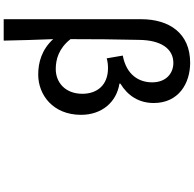

<svg xmlns="http://www.w3.org/2000/svg" viewBox="-25 -803 1050 1040"><g transform="rotate(90 500.0 -283.0)"><path d="M84 -522V222H200C198 132 196 46 192 -46C249 16 318 35 384 35C494 35 602 -45 602 -197C602 -309 534 -389 433 -405V-410C500 -451 538 -512 538 -591C538 -725 432 -788 320 -788C159 -788 84 -674 84 -522ZM192 -140C192 -264 193 -386 196 -510C197 -629 243 -697 321 -697C376 -697 426 -659 426 -582C426 -512 387 -443 281 -423L296 -336C313 -341 331 -343 349 -343C442 -343 488 -283 488 -204C488 -112 427 -60 354 -60C302 -60 242 -76 192 -140Z"/></g></svg>

Font: コーポレート・ロゴ ver3 Medium
Style: Regular
Weight: 500
Designer: [KANA_main] LOGOTYPE.JP [Source Han Sans] Ryoko NISHIZUKA 西塚涼子 (kana, bopomofo & ideographs); Paul D. Hunt (Latin, Greek
Version: Version 12.001;FEAKit 1.0